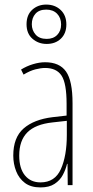

<svg xmlns="http://www.w3.org/2000/svg" viewBox="-20 -809 406 839"><path d="M177 -537Q240 -537 268.5 -496.5Q297 -456 297 -358V0H276L275 -93H273Q267 -68 254.5 -44.5Q242 -21 218.5 -5.5Q195 10 157 10Q115 10 89 -9.5Q63 -29 50.5 -61Q38 -93 38 -129Q38 -208 83 -247.5Q128 -287 210 -297L271 -304V-355Q271 -445 249 -478.5Q227 -512 177 -512Q159 -512 135 -506Q111 -500 83 -483L72 -505Q96 -520 124 -528.5Q152 -537 177 -537ZM209 -274Q135 -266 99.5 -230.5Q64 -195 64 -129Q64 -73 89 -42.5Q114 -12 157 -12Q220 -12 246 -70Q272 -128 272 -220V-281ZM184 -617Q148 -617 122 -639.5Q96 -662 96 -703Q96 -744 121 -766.5Q146 -789 182 -789Q220 -789 245 -765.5Q270 -742 270 -702Q270 -663 246 -640Q222 -617 184 -617ZM184 -639Q213 -639 230 -656.5Q247 -674 247 -702Q247 -731 229.5 -749Q212 -767 182 -767Q151 -767 135 -749Q119 -731 119 -703Q119 -677 135.5 -658Q152 -639 184 -639Z"/></svg>

Font: Noto Sans Khmer ExtraCondensed Thin
Style: Regular
Weight: 250
Width: 2
Designer: Danh Hong and the Monotype Design Team
Foundry: Monotype Imaging Inc.
Version: Version 2.004